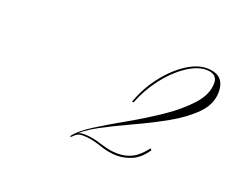

<svg xmlns="http://www.w3.org/2000/svg" viewBox="-58 -547 549 447"><g transform="rotate(20 217.0 -323.5)"><path d="M434 -412Q434 -382 410 -357.5Q386 -333 349.5 -312.5Q313 -292 272.5 -273.5Q232 -255 198.5 -237Q165 -219 148 -199V-201Q153 -206 158 -209.5Q163 -213 173 -213Q193 -213 217.5 -205Q242 -197 261 -197Q281 -197 297 -205Q313 -213 330 -235L333 -231Q318 -209 299.5 -200.5Q281 -192 261 -192Q241 -192 216.5 -200.5Q192 -209 172 -209Q161 -209 155.5 -204.5Q150 -200 145 -195V-199Q157 -215 188 -234.5Q219 -254 258 -276Q297 -298 333 -322.5Q369 -347 393 -373.5Q417 -400 417 -428Q417 -451 389 -451Q367 -451 340.5 -433Q314 -415 291.5 -385.5Q269 -356 256 -322H252Q264 -357 287 -387.5Q310 -418 337.5 -436.5Q365 -455 389 -455Q434 -455 434 -412Z"/></g></svg>

Font: Ballet
Style: Regular
Weight: 400
Designer: Maximiliano R. Sproviero
Foundry: Omnibus-Type
Version: Version 1.100